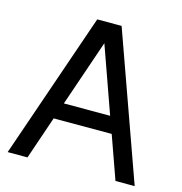

<svg xmlns="http://www.w3.org/2000/svg" viewBox="-105 -803 849 898"><g transform="rotate(15 319.5 -354.0)"><path d="M12 0H108L179 -208H460L534 0H627L374 -708H256ZM317 -609 431 -288H207Z"/></g></svg>

Font: Telex Regular
Style: Regular
Weight: 400
Designer: Andres Torresi
Foundry: Andres Torresi
Version: Version 1.001